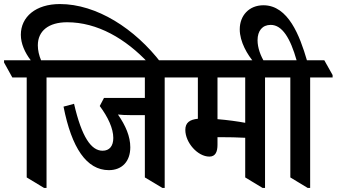

<svg xmlns="http://www.w3.org/2000/svg" viewBox="-69 -922 1664 949"><path d="M149 7H161V-539H272V-551L231 -624H134C124 -648 118 -673 118 -698C118 -769 171 -812 263 -812C412 -812 552 -731 666 -609H729C598 -781 408 -902 227 -902C108 -902 34 -839 34 -750C34 -706 54 -662 83 -624H-49V-613L-8 -539H63V-45Z M469 -81C535 -81 575 -125 575 -194C575 -248 552 -301 514 -356C531 -354 552 -353 576 -353H647V-45L734 7H745V-539H856V-551L815 -624H174V-613L215 -539H647V-438H445L424 -398C465 -343 491 -287 491 -240C491 -200 472 -177 438 -177C382 -177 335 -244 297 -409L245 -395C285 -191 359 -81 469 -81Z M966 -148C996 -148 1006 -172 1006 -206V-244C1010 -244 1014 -244 1017 -244C1058 -244 1111 -243 1143 -241V-45L1229 7H1241V-539H1352V-551L1311 -624H757V-613L798 -539H909V-335C869 -331 847 -316 847 -280C847 -217 908 -148 966 -148ZM1006 -333V-539H1143V-315C1106 -322 1055 -329 1006 -333Z M1452 7H1464V-539H1575V-551L1534 -624H1448C1413 -744 1356 -896 1233 -896C1162 -896 1116 -845 1116 -777C1116 -715 1154 -651 1188 -612H1240C1219 -645 1204 -686 1204 -723C1204 -770 1228 -799 1269 -799C1326 -799 1366 -733 1397 -624H1254V-613L1295 -539H1366V-45Z"/></svg>

Font: Noto Serif Devanagari Condensed SemiBold
Style: Regular
Weight: 600
Width: 3
Designer: Universal Thirst, Indian Type Foundry and the Monotype Design Team
Foundry: Monotype Imaging Inc.
Version: Version 2.004